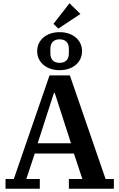

<svg xmlns="http://www.w3.org/2000/svg" viewBox="-20 -1162 735 1182"><path d="M14 -60H65L285 -698H410L630 -60H681V0H404V-60H487L435 -217H194L142 -60H225V0H14ZM212 -280H417L317 -590H312ZM347 -775Q373 -775 388.5 -789.5Q404 -804 404 -835V-860Q404 -891 388.5 -905.5Q373 -920 347 -920Q321 -920 305.5 -905.5Q290 -891 290 -860V-835Q290 -804 305.5 -789.5Q321 -775 347 -775ZM347 -730Q318 -730 293 -738Q268 -746 249 -761.5Q230 -777 219.5 -798.5Q209 -820 209 -847Q209 -874 219.5 -895.5Q230 -917 249 -932.5Q268 -948 293 -956Q318 -964 347 -964Q376 -964 401 -956Q426 -948 445 -932.5Q464 -917 474.5 -895.5Q485 -874 485 -847Q485 -820 474.5 -798.5Q464 -777 445 -761.5Q426 -746 401 -738Q376 -730 347 -730ZM309 -1015 408 -1142 475 -1076 339 -986Z"/></svg>

Font: IBM Plex Serif SmBld
Style: Regular
Weight: 600
Designer: Mike Abbink, Paul van der Laan, Pieter van Rosmalen
Foundry: Bold Monday
Version: Version 3.001